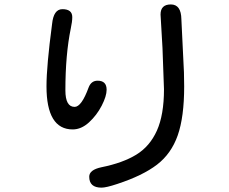

<svg xmlns="http://www.w3.org/2000/svg" viewBox="-20 -778 1040 873"><path d="M804.7 -690.4 816.4 -449.2 817.4 -384.8Q817.4 -246.1 788.1 -162.6Q758.8 -79.1 693.8 -29.3Q628.9 20.5 512.7 58.6Q462.9 75.2 441.4 75.2Q385.7 75.2 385.7 25.4Q385.7 -5.9 441.4 -17.6Q538.1 -37.1 599.6 -74.7Q661.1 -112.3 693.4 -184.1Q725.6 -255.9 725.6 -372.1L718.8 -560.5L710 -711.9Q710 -757.8 756.8 -757.8Q803.7 -757.8 804.7 -690.4ZM464.8 -370.1Q464.8 -340.8 442.4 -297.4Q419.9 -253.9 384.8 -221.7Q349.6 -189.5 310.5 -189.5Q191.4 -189.5 191.4 -385.7Q191.4 -477.5 216.8 -668.9Q223.6 -736.3 263.7 -736.3Q308.6 -736.3 308.6 -700.2Q308.6 -679.7 301.8 -648.4Q277.3 -529.3 277.3 -367.2Q277.3 -292 319.3 -292Q350.6 -292 382.8 -379.9Q394.5 -411.1 423.8 -411.1Q464.8 -411.1 464.8 -370.1Z"/></svg>

Font: jf-openhuninn-1.1
Style: Regular
Weight: 400
Designer: [Kosugi Maru]
      Designed by Motoya company      

      [Varela Round]
      Joe Prince(Latin component); Avraham Co
Foundry: justfont CO.,LTD.
Version: 1.1